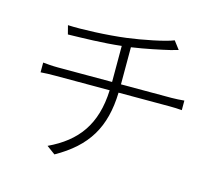

<svg xmlns="http://www.w3.org/2000/svg" viewBox="-109 -894 1218 1065"><g transform="rotate(15 500.0 -361.0)"><path d="M95 -445V-389C117 -391 149 -392 181 -392H491C483 -193 397 -80 238 -5L287 31C461 -67 536 -191 542 -392H835C858 -392 887 -391 906 -389V-444C886 -442 855 -440 833 -440H543V-653C621 -664 709 -683 760 -695C774 -699 788 -703 803 -707L768 -753C720 -733 592 -708 507 -697C400 -683 249 -677 174 -681L187 -631C270 -633 388 -635 492 -647V-440H180C150 -440 114 -443 95 -445Z"/></g></svg>

Font: Noto Sans SC Light
Style: Regular
Weight: 300
Designer: Ryoko NISHIZUKA 西塚涼子 (kana, bopomofo & ideographs); Paul D. Hunt (Latin, Greek & Cyrillic); Sandoll Communications 산돌커뮤니
Foundry: Adobe
Version: Version 2.004;hotconv 1.0.118;makeotfexe 2.5.65603